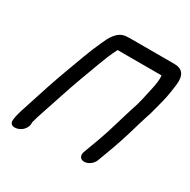

<svg xmlns="http://www.w3.org/2000/svg" viewBox="-163 -820 1033 1042"><g transform="rotate(30 353.0 -298.5)"><path d="M333.8 -576H605C606.5 -576 606.7 -576 609.1 -575.9C613.1 -551.4 606.4 -514.5 599.8 -485.5C589 -438.2 580.5 -388.2 562.4 -339C562.3 -338.7 562.1 -338.2 562 -337.9C537.1 -261.3 517.6 -182.9 489.2 -106L451.8 -5C443.3 18 453.2 40 479.2 40C504 40 531.7 19.8 540.8 -5L578.2 -106C608.2 -187.1 627.9 -265.8 651.9 -340.6C657.5 -355.7 662.4 -371.5 666.3 -387.9C679.1 -434.7 692.3 -483.2 698.5 -527.8C704.1 -574.5 729.3 -665 637.9 -665H360.9C353 -665 346.1 -664.7 337.7 -663.9C280.2 -660.1 254.8 -600.2 239.8 -567.1C220.2 -524.4 208.6 -496.5 192.5 -453L149.2 -336C116.8 -248.3 90.5 -166.8 64.5 -85.2C51.8 -45.3 34.8 -0.8 31.7 35.5C26.5 79.3 83.1 73.9 109.9 45.4C133.4 20.5 128.3 -4 128.4 -4.4C134.4 -28.8 144.2 -59.3 154.5 -89.1C183 -172 206.5 -250.1 238.2 -336L281.3 -452.5C298.5 -498.8 310.4 -529 333.8 -576Z"/></g></svg>

Font: Just Breathe
Style: BdObl7
Weight: 400
Foundry: Cannot Into Space Fonts
Version: Version 0.72